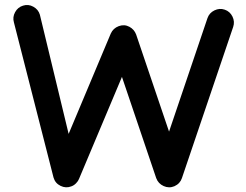

<svg xmlns="http://www.w3.org/2000/svg" viewBox="-20 -735 1010 788"><path d="M74.7 -711.9Q96.2 -718.8 116.7 -707.5Q137.2 -696.3 143.6 -674.8L261.7 -185.5L434.6 -597.2Q444.3 -619.1 467.3 -627.7Q490.2 -636.2 511.2 -625Q530.8 -614.3 538.6 -593.8L673.8 -194.8L831.5 -660.6Q838.9 -682.1 860.1 -692.4Q881.3 -702.6 902.3 -695.3Q923.8 -688 934.1 -667Q944.3 -646 937 -624.5L726.6 -3.9Q719.2 18.6 695.8 29.3Q673.8 38.6 651.6 28.6Q629.4 18.6 621.1 -3.9L480.5 -419.4L304.2 -0.5Q300.8 8.3 292.2 17.1Q283.7 25.9 272.9 29.8Q250.5 38.6 228.5 27.8Q206.5 17.1 199.7 -6.3L37.1 -643.1Q30.8 -664.6 42 -685.1Q53.2 -705.6 74.7 -711.9Z"/></svg>

Font: Mikhak-FD SemiBold
Style: Regular
Weight: 600
Designer: Amin Abedi
Version: Version 3.2